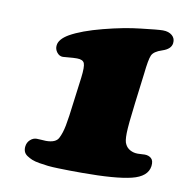

<svg xmlns="http://www.w3.org/2000/svg" viewBox="-61 -842 562 591"><g transform="rotate(10 220.0 -546.5)"><path d="M169.9 -521 179.7 -596.2Q184.1 -631.3 179.7 -642.1Q175.3 -652.8 156.7 -652.8Q145.5 -652.8 131.3 -651.4Q117.2 -649.9 112.8 -649.9Q101.6 -649.9 94 -659.9Q86.4 -669.9 87.9 -681.6Q89.8 -701.2 119.1 -718.3Q155.3 -738.8 219.5 -755.4Q283.7 -772 333.5 -777.3Q387.2 -783.7 402.3 -783.7Q420.4 -783.7 431.2 -774.4Q441.9 -765.1 439.9 -750Q437.5 -731.4 410.6 -722.7Q384.8 -714.4 378.9 -700.7Q373 -687.5 368.2 -642.1L356.4 -547.9Q347.7 -479 347.2 -453.1Q346.7 -427.2 352.1 -418.5Q356.9 -408.2 367.7 -402.3Q378.4 -396.5 391.6 -396.5Q396.5 -396.5 403.3 -397Q410.2 -397.5 413.1 -397.5Q425.8 -397.5 433.8 -390.4Q441.9 -383.3 439.9 -366.2Q435.5 -332.5 386.7 -320.6Q337.9 -308.6 232.9 -308.6Q209.5 -308.6 194.3 -308.8Q179.2 -309.1 159.2 -309.6Q139.2 -310.1 126.2 -311.5Q113.3 -313 98.6 -315.4Q84 -317.9 75.2 -321.5Q66.4 -325.2 58.8 -330.3Q51.3 -335.4 48.6 -342.5Q45.9 -349.6 46.9 -358.4Q48.3 -371.1 57.4 -379.4Q66.4 -387.7 77.6 -387.7Q83 -387.7 92.3 -387Q101.6 -386.2 106.4 -386.2Q137.2 -386.2 145.5 -402.8Q153.8 -418.5 158.7 -443.4Q163.6 -468.3 169.9 -521Z"/></g></svg>

Font: Cooper* Black
Style: Italic
Weight: 900
Italic angle: -7°
Designer: Owen Earl
Foundry: indestructible type*
Version: Version 0.001